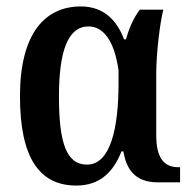

<svg xmlns="http://www.w3.org/2000/svg" viewBox="-20 -566 592 596"><path d="M217 10C290 10 332 -32 357 -96H363C372 -43 397 0 470 0H539V-47H533C487 -47 465 -79 465 -146V-336C465 -404 477 -497 487 -536H414C393 -508 380 -476 371 -444H365C343 -503 302 -546 231 -546C118 -546 42 -460 42 -267C42 -75 103 10 217 10ZM250 -55C186 -55 163 -123 163 -266C163 -408 191 -484 255 -484C299 -484 335 -442 348 -347V-309C348 -168 323 -55 250 -55Z"/></svg>

Font: Noto Serif Condensed Semi
Style: Regular
Weight: 600
Width: 3
Designer: Monotype Design Team
Foundry: Monotype Imaging Inc.
Version: Version 1.002